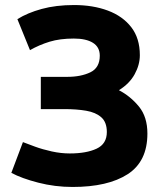

<svg xmlns="http://www.w3.org/2000/svg" viewBox="-20 -728 650 762"><path d="M268 14Q198 14 132 -3Q66 -20 25 -42L71 -164Q89 -157 119 -146Q149 -135 185.5 -127Q222 -119 257 -119Q323 -119 363.5 -138Q404 -157 404 -204Q404 -243 382 -262.5Q360 -282 322 -288.5Q284 -295 236 -295H142V-423H247Q301 -423 338.5 -441Q376 -459 376 -507Q376 -541 349 -558Q322 -575 273 -575Q218 -575 177 -562.5Q136 -550 99 -529L49 -652Q89 -677 145.5 -692.5Q202 -708 274 -708Q349 -708 408 -686Q467 -664 501 -620Q535 -576 535 -509Q535 -471 514.5 -433.5Q494 -396 452 -370Q498 -346 531.5 -305Q565 -264 565 -198Q565 -87 486.5 -36.5Q408 14 268 14Z"/></svg>

Font: Ubuntu Sans ExtraBold
Style: Regular
Weight: 800
Designer: Dalton Maag Ltd
Foundry: Dalton Maag Ltd
Version: Version 1.006; ttfautohint (v1.8.4.7-5d5b)